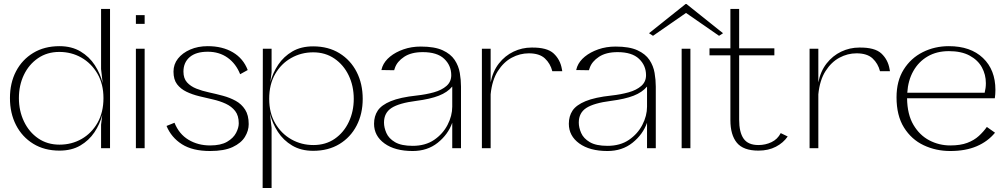

<svg xmlns="http://www.w3.org/2000/svg" viewBox="-20 -745 5063 965"><path d="M279 12Q203 12 147 -22.5Q91 -57 60.5 -116.5Q30 -176 30 -252Q30 -328 60.5 -386.5Q91 -445 147 -479Q203 -513 279 -513Q340 -513 384.5 -486.5Q429 -460 456.5 -417.5Q484 -375 496 -327L488 -398V-700H533V0H488V-118L494 -168Q482 -121 454.5 -80Q427 -39 383.5 -13.5Q340 12 279 12ZM279 -18Q340 -18 390 -46.5Q440 -75 470 -127.5Q500 -180 500 -252Q500 -323 469.5 -375Q439 -427 389 -455.5Q339 -484 278 -484Q217 -484 171 -452.5Q125 -421 100 -368.5Q75 -316 75 -252Q75 -188 100.5 -134.5Q126 -81 172 -49.5Q218 -18 279 -18Z M663 0V-500H707V0ZM663 -625V-669H707V-625Z M1024 -513Q1098 -513 1150.5 -482Q1203 -451 1225 -393L1187 -372Q1166 -425 1124 -455Q1082 -485 1024 -485Q965 -485 933.5 -458Q902 -431 902 -385Q902 -351 920 -331Q938 -311 967 -299.5Q996 -288 1031 -280.5Q1066 -273 1101 -263.5Q1136 -254 1165 -238Q1194 -222 1212 -194Q1230 -166 1230 -121Q1230 -88 1211 -57Q1192 -26 1149.5 -6Q1107 14 1036 14Q948 14 894.5 -20Q841 -54 817 -112L857 -128Q880 -71 927.5 -42.5Q975 -14 1036 -14Q1090 -14 1121.5 -32.5Q1153 -51 1166.5 -77Q1180 -103 1180 -125Q1180 -164 1162 -187Q1144 -210 1115 -223.5Q1086 -237 1051 -245Q1016 -253 981 -261.5Q946 -270 917 -284Q888 -298 870 -321.5Q852 -345 852 -385Q852 -422 874.5 -450.5Q897 -479 936 -496Q975 -513 1024 -513Z M1301 -500H1345V-382L1339 -332Q1351 -379 1378.5 -420Q1406 -461 1449.5 -486.5Q1493 -512 1554 -512Q1630 -512 1686 -477.5Q1742 -443 1772.5 -383.5Q1803 -324 1803 -248Q1803 -173 1772.5 -114Q1742 -55 1686 -21Q1630 13 1554 13Q1493 13 1448.5 -13.5Q1404 -40 1376.5 -82.5Q1349 -125 1337 -173L1345 -102V200H1300ZM1554 -482Q1494 -482 1443.5 -453.5Q1393 -425 1363 -373Q1333 -321 1333 -248Q1333 -177 1363.5 -125Q1394 -73 1444.5 -44.5Q1495 -16 1555 -16Q1617 -16 1662.5 -47.5Q1708 -79 1733 -132Q1758 -185 1758 -248Q1758 -313 1732.5 -366Q1707 -419 1661 -450.5Q1615 -482 1554 -482Z M2054 14Q1965 14 1912.5 -24Q1860 -62 1860 -123Q1860 -161 1878.5 -189Q1897 -217 1944 -236.5Q1991 -256 2075 -265Q2121 -270 2160.5 -281Q2200 -292 2224 -313Q2248 -334 2248 -367Q2248 -416 2212.5 -449.5Q2177 -483 2105 -483Q2047 -483 2011.5 -459.5Q1976 -436 1965 -404Q1964 -401 1963 -398Q1962 -395 1961 -392L1897 -393Q1898 -398 1899.5 -402Q1901 -406 1902 -410Q1913 -438 1940.5 -460.5Q1968 -483 2008 -497Q2048 -511 2095 -511Q2164 -511 2204.5 -492.5Q2245 -474 2265 -444Q2285 -414 2291 -378.5Q2297 -343 2297 -310V0H2253V-128Q2232 -69 2180 -27.5Q2128 14 2054 14ZM2054 -12Q2118 -12 2162 -42Q2206 -72 2229.5 -117.5Q2253 -163 2253 -209V-310Q2229 -281 2185.5 -264Q2142 -247 2072 -238Q1986 -227 1948 -202.5Q1910 -178 1910 -129Q1910 -104 1922 -76.5Q1934 -49 1965.5 -30.5Q1997 -12 2054 -12Z M2402 0V-500H2446V-331Q2457 -387 2487.5 -426Q2518 -465 2561 -485.5Q2604 -506 2652 -506Q2730 -507 2763 -476Q2796 -445 2804 -398Q2805 -395 2805 -392.5Q2805 -390 2806 -387H2756Q2746 -426 2718.5 -451.5Q2691 -477 2638 -477Q2593 -477 2552 -455Q2511 -433 2482 -387.5Q2453 -342 2446 -271V0Z M3033 14Q2944 14 2891.5 -24Q2839 -62 2839 -123Q2839 -161 2857.5 -189Q2876 -217 2923 -236.5Q2970 -256 3054 -265Q3100 -270 3139.5 -281Q3179 -292 3203 -313Q3227 -334 3227 -367Q3227 -416 3191.5 -449.5Q3156 -483 3084 -483Q3026 -483 2990.5 -459.5Q2955 -436 2944 -404Q2943 -401 2942 -398Q2941 -395 2940 -392L2876 -393Q2877 -398 2878.5 -402Q2880 -406 2881 -410Q2892 -438 2919.5 -460.5Q2947 -483 2987 -497Q3027 -511 3074 -511Q3143 -511 3183.5 -492.5Q3224 -474 3244 -444Q3264 -414 3270 -378.5Q3276 -343 3276 -310V0H3232V-128Q3211 -69 3159 -27.5Q3107 14 3033 14ZM3033 -12Q3097 -12 3141 -42Q3185 -72 3208.5 -117.5Q3232 -163 3232 -209V-310Q3208 -281 3164.5 -264Q3121 -247 3051 -238Q2965 -227 2927 -202.5Q2889 -178 2889 -129Q2889 -104 2901 -76.5Q2913 -49 2944.5 -30.5Q2976 -12 3033 -12Z M3406 0V-500H3450V0ZM3262 -565 3242 -578 3426 -725H3430L3614 -578L3594 -565L3428 -680Z M3792 12Q3716 12 3683.5 -27.5Q3651 -67 3651 -141V-467H3546V-502H3651V-700H3695V-502H3872V-467H3695V-144Q3695 -80 3717.5 -48Q3740 -16 3792 -16Q3827 -16 3857.5 -30.5Q3888 -45 3904 -76L3939 -59Q3917 -27 3879.5 -7.5Q3842 12 3792 12Z M4049 0V-500H4093V-331Q4104 -387 4134.5 -426Q4165 -465 4208 -485.5Q4251 -506 4299 -506Q4377 -507 4410 -476Q4443 -445 4451 -398Q4452 -395 4452 -392.5Q4452 -390 4453 -387H4403Q4393 -426 4365.5 -451.5Q4338 -477 4285 -477Q4240 -477 4199 -455Q4158 -433 4129 -387.5Q4100 -342 4093 -271V0Z M4981 -78Q4945 -34 4889 -10Q4833 14 4756 14Q4684 14 4622.5 -15Q4561 -44 4523.5 -104Q4486 -164 4486 -256Q4486 -338 4522 -395.5Q4558 -453 4618 -483Q4678 -513 4749 -513Q4858 -513 4920.5 -453.5Q4983 -394 4983 -293Q4983 -272 4980 -251H4539Q4540 -170 4571 -117.5Q4602 -65 4651 -39.5Q4700 -14 4756 -14Q4807 -14 4841.5 -27Q4876 -40 4899.5 -61.5Q4923 -83 4940 -107ZM4749 -488Q4688 -488 4642.5 -461.5Q4597 -435 4570.5 -388Q4544 -341 4540 -279H4929Q4932 -292 4933.5 -303Q4935 -314 4935 -327Q4935 -370 4915 -406.5Q4895 -443 4853.5 -465.5Q4812 -488 4749 -488Z"/></svg>

Font: Panamera Light
Style: Regular
Weight: 300
Designer: Bastien Sozeau
Foundry: NBR — Bastien Sozeau
Version: Version 3.002; ttfautohint (v1.8.4.7-5d5b);gftools[0.9.33]